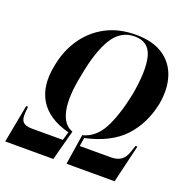

<svg xmlns="http://www.w3.org/2000/svg" viewBox="-167 -843 925 960"><g transform="rotate(20 296.0 -362.5)"><path d="M-37 0 1 -202H11L8 -169Q5 -135 18.5 -120.5Q32 -106 67 -106H231L244 -151Q132 -180 87 -254Q42 -328 65 -440Q80 -523 124 -587.5Q168 -652 236.5 -688.5Q305 -725 395 -725Q485 -725 540.5 -688.5Q596 -652 617 -587.5Q638 -523 623 -440Q600 -328 530.5 -254Q461 -180 328 -151L321 -106H485Q520 -106 540.5 -120.5Q561 -135 572 -169L583 -202H593L545 0H289L314 -161Q381 -178 418.5 -248.5Q456 -319 481 -440Q505 -574 486.5 -644.5Q468 -715 393 -715Q318 -715 274.5 -644.5Q231 -574 207 -440Q182 -319 197 -248.5Q212 -178 262 -161L219 0Z"/></g></svg>

Font: Noto Serif Display ExtraCondensed
Style: Bold Italic
Weight: 700
Width: 2
Italic angle: -12°
Designer: Monotype Design Team
Foundry: Monotype Imaging Inc.
Version: Version 2.009